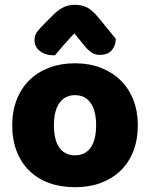

<svg xmlns="http://www.w3.org/2000/svg" viewBox="-20 -765 626 801"><path d="M555 -243Q555 -183 536.5 -135Q518 -87 483.5 -53.5Q449 -20 401 -2Q353 16 293 16Q233 16 185 -1.5Q137 -19 102.5 -52.5Q68 -86 49.5 -134Q31 -182 31 -243Q31 -302 50 -350Q69 -398 103.5 -431.5Q138 -465 186 -483Q234 -501 293 -501Q352 -501 400 -482.5Q448 -464 482.5 -430.5Q517 -397 536 -349Q555 -301 555 -243ZM293 -368Q251 -368 228 -335.5Q205 -303 205 -243Q205 -180 228 -148.5Q251 -117 293 -117Q335 -117 358 -149Q381 -181 381 -243Q381 -303 358 -335.5Q335 -368 293 -368ZM290 -626Q277 -611 266.5 -600Q256 -589 247 -578.5Q238 -568 229 -557.5Q220 -547 209 -534Q170 -534 147 -551.5Q124 -569 124 -598Q124 -618 135 -632.5Q146 -647 168 -669L202 -703Q221 -722 242.5 -733.5Q264 -745 293 -745Q319 -745 341 -735Q363 -725 392 -690L463 -603Q463 -575 446.5 -555.5Q430 -536 396 -536Q376 -536 361 -546.5Q346 -557 330 -577Z"/></svg>

Font: Baloo Bhai 2 ExtraBold
Style: Regular
Weight: 800
Designer: Supriya Tembe, Noopur Datye and Ek Type
Foundry: Ek Type
Version: Version 1.640;PS 1.000;hotconv 16.6.51;makeotf.lib2.5.65220;